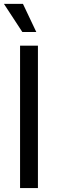

<svg xmlns="http://www.w3.org/2000/svg" viewBox="-20 -961 296 981"><path d="M173.8 -727.5V0H82.5V-727.5ZM94.2 -797.4 0 -941.4H97.2L165.5 -797.4Z"/></svg>

Font: Inter 20pt
Style: Regular
Weight: 400
Version: Version 4.001;git-66647c0bb